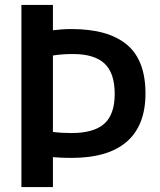

<svg xmlns="http://www.w3.org/2000/svg" viewBox="-20 -760 652 780"><path d="M67 0V-740H195V-637Q210.5 -639 230 -640.5Q249.5 -642 270.5 -642Q419 -642 495 -579Q571 -516 571 -380Q571 -251 495.5 -184.8Q420 -118.5 269.5 -118.5Q230 -118.5 195 -121.5V0ZM270.5 -219.5Q361 -219.5 403.5 -257.2Q446 -295 446 -378.5Q446 -463.5 404.5 -502Q363 -540.5 277 -540.5Q253 -540.5 233.5 -539Q214 -537.5 195 -534.5V-224Q229 -219.5 270.5 -219.5Z"/></svg>

Font: Encode Sans SemiCondensed SemiCondensed SemiBold
Style: Regular
Weight: 600
Width: 4
Designer: Multiple Designers
Foundry: Impallari Type
Version: Version 3.000; ttfautohint (v1.8.3) -l 8 -r 50 -G 200 -x 14 